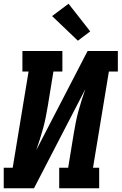

<svg xmlns="http://www.w3.org/2000/svg" viewBox="-21 -1008 651 1028"><path d="M-1 0V-110H47L132 -625H99V-735H313V-625H265L235 -441Q230 -411 224 -381Q218 -351 210 -321.5Q202 -292 192.5 -262.5Q183 -233 173 -204L448 -735H610V-625H562L477 -110H510V0H296V-110H344L374 -294Q379 -324 385 -354Q391 -384 399 -413.5Q407 -443 416.5 -472.5Q426 -502 436 -531L161 0ZM396 -790 258 -922 346 -988 462 -840Z"/></svg>

Font: Iosevka Etoile XBdObl
Style: Regular
Weight: 800
Italic angle: -9°
Designer: Belleve Invis
Foundry: Belleve Invis
Version: Version 15.5.2; ttfautohint (v1.8.4)